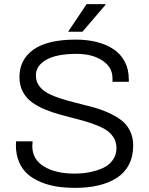

<svg xmlns="http://www.w3.org/2000/svg" viewBox="-20 -888 715 920"><path d="M306.2 -735.8 395 -868.2H484.9L485.8 -865.2L375 -735.8ZM340.8 12.2Q294.4 12.2 253.9 6.1Q213.4 0 176.5 -15.1Q139.6 -30.3 113.3 -53Q86.9 -75.7 71.5 -111.3Q56.2 -147 56.2 -191.9Q56.2 -203.1 57.1 -210.9H136.2Q136.2 -209 135.5 -200.4Q134.8 -191.9 134.8 -188Q134.8 -124.5 190.7 -90.3Q246.6 -56.2 335.9 -56.2Q358.9 -56.2 382.6 -58.6Q406.2 -61 435.3 -69.1Q464.4 -77.1 486.3 -89.8Q508.3 -102.5 523.2 -125.5Q538.1 -148.4 538.1 -178.2Q538.1 -209 522.2 -232.4Q506.3 -255.9 479.5 -270.8Q452.6 -285.6 417.7 -297.4Q382.8 -309.1 344.2 -318.8Q305.7 -328.6 267.1 -339.1Q228.5 -349.6 193.6 -364.5Q158.7 -379.4 131.8 -398.9Q105 -418.5 89.1 -449Q73.2 -479.5 73.2 -519Q73.2 -602.5 140.4 -650.4Q207.5 -698.2 342.8 -698.2Q397 -698.2 442.4 -687Q487.8 -675.8 522.7 -653.1Q557.6 -630.4 577.4 -593.3Q597.2 -556.2 597.2 -507.8V-496.1H519V-513.2Q519 -565.9 470.7 -597.9Q422.4 -629.9 347.2 -629.9Q250.5 -629.9 201.2 -601.3Q151.9 -572.8 151.9 -526.9Q151.9 -498 167.7 -476.3Q183.6 -454.6 210.7 -440.4Q237.8 -426.3 272.7 -415.3Q307.6 -404.3 346.2 -394.8Q384.8 -385.3 423.6 -374.8Q462.4 -364.3 497.3 -348.9Q532.2 -333.5 559.3 -313.5Q586.4 -293.5 602.3 -262.2Q618.2 -231 618.2 -190.9Q618.2 -138.7 597.9 -99.4Q577.6 -60.1 540 -35.9Q502.4 -11.7 452.6 0.2Q402.8 12.2 340.8 12.2Z"/></svg>

Font: Archivo Light
Style: Regular
Weight: 300
Designer: Hector Gatti
Foundry: Omnibus-Type
Version: Version 2.001